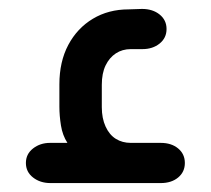

<svg xmlns="http://www.w3.org/2000/svg" viewBox="-20 -410 473 430"><path d="M131 -90Q120 -107 116.5 -129Q113 -151 113 -171V-221Q113 -272 133 -309.5Q153 -347 188 -368Q223 -389 268 -389L298 -390Q322 -390 337.5 -377.5Q353 -365 353 -345Q353 -325 337.5 -312.5Q322 -300 299 -300H273Q254 -300 239.5 -290.5Q225 -281 216.5 -263.5Q208 -246 208 -220V-170Q208 -145 216.5 -126.5Q225 -108 239.5 -99Q254 -90 273 -90H340Q364 -90 379 -77.5Q394 -65 394 -45Q394 -25 379 -12.5Q364 0 340 0H93Q70 0 54 -12.5Q38 -25 38 -45Q38 -65 54 -77.5Q70 -90 92 -90Z"/></svg>

Font: Beiruti SemiBold
Style: Regular
Weight: 600
Designer: Arlette Boutros
Foundry: Boutros
Version: Version 1.41